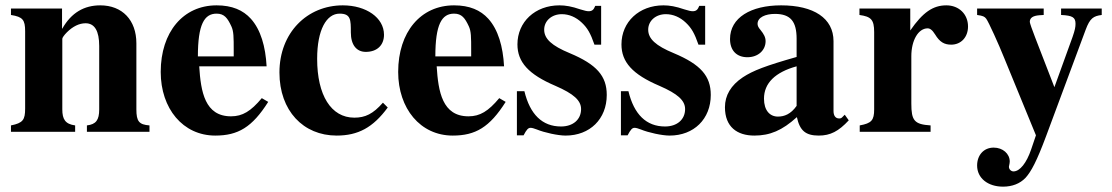

<svg xmlns="http://www.w3.org/2000/svg" viewBox="-20 -493 4158 718"><path d="M539 0V-24C500 -27 490 -39 490 -84V-331C490 -418 437 -473 355 -473C295 -473 247 -446 213 -386H212V-461H21V-437C65 -430 74 -419 74 -376V-87C74 -45 66 -33 21 -24V0H261V-24C224 -29 213 -47 213 -84V-348C213 -352 220 -362 230 -372C252 -394 276 -406 300 -406C334 -406 351 -377 351 -321V-84C351 -44 339 -28 305 -24V0Z M959 -126C918 -77 887 -58 844 -58C746 -58 731 -150 725 -245H977C973 -319 955 -382 918 -423C889 -455 848 -473 790 -473C665 -473 581 -373 581 -224C581 -87 664 14 785 14C870 14 923 -17 983 -112ZM854 -282H720C720 -402 744 -442 790 -442C819 -442 831 -425 845 -395C854 -376 854 -355 854 -303Z M1412 -109C1375 -67 1346 -53 1305 -53C1218 -53 1166 -137 1166 -273C1166 -382 1201 -442 1250 -442C1292 -442 1292 -419 1292 -372C1292 -324 1314 -299 1348 -299C1390 -299 1416 -324 1416 -363C1416 -427 1349 -473 1262 -473C1129 -473 1025 -371 1025 -222C1025 -79 1114 14 1239 14C1319 14 1375 -16 1430 -91Z M1847 -126C1806 -77 1775 -58 1732 -58C1634 -58 1619 -150 1613 -245H1865C1861 -319 1843 -382 1806 -423C1777 -455 1736 -473 1678 -473C1553 -473 1469 -373 1469 -224C1469 -87 1552 14 1673 14C1758 14 1811 -17 1871 -112ZM1742 -282H1608C1608 -402 1632 -442 1678 -442C1707 -442 1719 -425 1733 -395C1742 -376 1742 -355 1742 -303Z M2228 -326V-471H2206C2200 -456 2194 -451 2181 -451C2175 -451 2166 -453 2150 -458C2118 -469 2095 -473 2072 -473C1981 -473 1915 -411 1915 -327C1915 -261 1956 -215 2057 -172C2126 -142 2153 -117 2153 -85C2153 -46 2123 -20 2078 -20C2008 -20 1962 -65 1941 -152H1913V13H1938C1949 -8 1955 -15 1964 -15C1969 -15 1977 -13 1987 -9C2016 3 2067 14 2095 14C2186 14 2249 -48 2249 -138C2249 -209 2211 -252 2111 -294C2043 -322 2015 -348 2015 -382C2015 -415 2043 -440 2081 -440C2108 -440 2134 -429 2156 -408C2177 -388 2188 -369 2203 -326Z M2617 -326V-471H2595C2589 -456 2583 -451 2570 -451C2564 -451 2555 -453 2539 -458C2507 -469 2484 -473 2461 -473C2370 -473 2304 -411 2304 -327C2304 -261 2345 -215 2446 -172C2515 -142 2542 -117 2542 -85C2542 -46 2512 -20 2467 -20C2397 -20 2351 -65 2330 -152H2302V13H2327C2338 -8 2344 -15 2353 -15C2358 -15 2366 -13 2376 -9C2405 3 2456 14 2484 14C2575 14 2638 -48 2638 -138C2638 -209 2600 -252 2500 -294C2432 -322 2404 -348 2404 -382C2404 -415 2432 -440 2470 -440C2497 -440 2523 -429 2545 -408C2566 -388 2577 -369 2592 -326Z M3139 -64 3129 -54C3126 -51 3123 -50 3118 -50C3104 -50 3097 -61 3097 -78V-339C3097 -425 3023 -473 2901 -473C2788 -473 2710 -427 2710 -347C2710 -305 2734 -279 2775 -279C2815 -279 2843 -305 2843 -339C2843 -353 2837 -365 2824 -381C2815 -391 2813 -398 2813 -404C2813 -428 2842 -441 2878 -441C2937 -441 2959 -412 2959 -348V-280C2843 -247 2796 -229 2758 -204C2713 -174 2691 -136 2691 -92C2691 -18 2737 14 2801 14C2859 14 2905 -5 2960 -55C2971 -4 2993 14 3042 14C3085 14 3116 -2 3154 -43ZM2959 -97C2937 -66 2913 -57 2889 -57C2859 -57 2837 -80 2837 -124C2837 -182 2879 -223 2959 -245Z M3384 -461H3194V-437C3237 -431 3249 -420 3249 -373V-84C3249 -43 3239 -32 3195 -24V0H3460V-24C3399 -28 3388 -42 3388 -106V-283C3388 -342 3414 -387 3449 -387C3457 -387 3466 -382 3477 -364C3494 -336 3511 -326 3537 -326C3574 -326 3600 -354 3600 -394C3600 -440 3566 -473 3519 -473C3469 -473 3431 -447 3384 -379Z M4100 -461H3948V-437C3991 -435 4002 -428 4002 -404C4002 -392 4000 -381 3991 -355L3923 -167L3851 -353C3840 -381 3831 -407 3831 -411C3831 -426 3842 -434 3867 -436L3883 -437V-461H3634V-437C3656 -434 3662 -431 3668 -423C3677 -411 3715 -327 3735 -277L3854 13L3836 66C3819 116 3794 148 3770 148C3761 148 3753 140 3753 131C3753 131 3753 128 3754 125C3755 120 3756 115 3756 111C3756 82 3730 59 3696 59C3658 59 3634 88 3634 126C3634 173 3674 205 3731 205C3765 205 3794 194 3815 172C3836 149 3857 110 3892 16L4040 -382C4056 -425 4069 -433 4100 -437Z"/></svg>

Font: XITS Math
Style: Bold
Weight: 700
Designer: MicroPress Inc., with final additions and corrections provided by Coen Hoffman, Elsevier (retired)
Version: Version 1.105